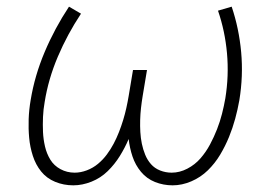

<svg xmlns="http://www.w3.org/2000/svg" viewBox="-20 -548 840 576"><path d="M200 8Q171 8 145.5 -2.5Q120 -13 103.5 -33.5Q87 -54 78.5 -80.5Q70 -107 67.5 -134.5Q65 -162 66 -190.5Q67 -219 72 -248Q84 -321 114 -392Q144 -463 187 -528L223 -507Q182 -445 153.5 -378Q125 -311 114 -242Q110 -220 109 -197Q108 -174 109 -152Q110 -130 115 -108.5Q120 -87 131 -69Q142 -51 161.5 -40.5Q181 -30 204 -30Q222 -30 240.5 -37Q259 -44 274 -56.5Q289 -69 300.5 -84.5Q312 -100 321 -117Q330 -134 337 -152Q344 -170 349.5 -188Q355 -206 359 -224Q363 -242 366 -260L379 -338H421L408 -260Q405 -242 403 -224Q401 -206 400.5 -188Q400 -170 401 -152Q402 -134 405.5 -117Q409 -100 415.5 -84Q422 -68 433 -55.5Q444 -43 460.5 -36.5Q477 -30 495 -30Q519 -30 542 -42Q565 -54 581.5 -73Q598 -92 610 -114.5Q622 -137 631 -160Q640 -183 646 -206.5Q652 -230 656 -253Q667 -321 661 -388Q655 -455 634 -516L675 -528Q697 -463 703.5 -391.5Q710 -320 698 -247Q693 -219 685.5 -191.5Q678 -164 667 -137Q656 -110 640.5 -84Q625 -58 603.5 -37Q582 -16 554 -4Q526 8 498 8Q470 8 445 -2Q420 -12 403 -32.5Q386 -53 377.5 -78.5Q369 -104 366 -131Q355 -105 339.5 -80Q324 -55 303 -34.5Q282 -14 254.5 -3Q227 8 200 8Z"/></svg>

Font: Iosevka Aile Extralight
Style: Italic
Weight: 200
Italic angle: -9°
Designer: Belleve Invis
Foundry: Belleve Invis
Version: Version 31.1.0; ttfautohint (v1.8.4)